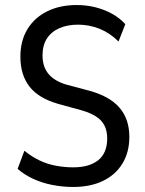

<svg xmlns="http://www.w3.org/2000/svg" viewBox="-20 -734 576 763"><path d="M271 9Q229 9 188 1Q147 -7 111.5 -23.5Q76 -40 50 -63L77 -135Q105 -112 136 -97Q167 -82 201.5 -75.5Q236 -69 271 -69Q335 -69 370.5 -97.5Q406 -126 406 -184Q406 -214 395 -235.5Q384 -257 361 -271.5Q338 -286 303 -296L212 -321Q134 -343 97.5 -389.5Q61 -436 61 -509Q61 -572 89 -618Q117 -664 167.5 -689Q218 -714 285 -714Q324 -714 359.5 -705Q395 -696 425 -679.5Q455 -663 478 -638L451 -569Q417 -603 376 -619.5Q335 -636 290 -636Q248 -636 216 -622Q184 -608 166.5 -581Q149 -554 149 -514Q149 -469 172.5 -440.5Q196 -412 243 -398L333 -374Q415 -352 454.5 -306.5Q494 -261 494 -190Q494 -129 466.5 -84Q439 -39 389 -15Q339 9 271 9Z"/></svg>

Font: Nunito Sans 10pt Condensed Medium
Style: Regular
Weight: 500
Width: 3
Designer: Vernon Adams
Foundry: Vernon Adams
Version: Version 3.101;gftools[0.9.27]